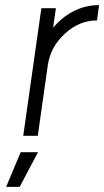

<svg xmlns="http://www.w3.org/2000/svg" viewBox="-20 -532 408 752"><path d="M4 200H57L129 64H61ZM142 -500 71 0H128L167 -275Q177 -348 234 -400Q290 -452 360 -452L368 -512Q315 -512 268 -488Q237 -473 206 -443Q202 -439 197.5 -434Q193 -429 188 -424L199 -500Z"/></svg>

Font: Unageo
Style: Light-Italic
Weight: 300
Designer: Richard Sepsi
Foundry: Richard Sepsi
Version: Version 2.000